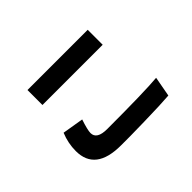

<svg xmlns="http://www.w3.org/2000/svg" viewBox="-124 -976 1248 1248"><g transform="rotate(-45 500.0 -351.5)"><path d="M212.9 -556.6V-694.3H766.6V-556.6ZM154.3 -191.4Q154.3 -263.7 182.6 -332L329.1 -307.6Q304.7 -234.4 304.7 -207Q304.7 -148.4 400.4 -148.4Q741.2 -148.4 860.4 -159.2L835 -21.5Q760.7 -15.6 604.5 -12.2Q448.2 -8.8 388.7 -9.8Q154.3 -9.8 154.3 -191.4Z"/></g></svg>

Font: Gothic A1 Black
Style: Regular
Weight: 900
Version: Version 2.50